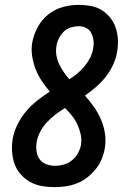

<svg xmlns="http://www.w3.org/2000/svg" viewBox="-20 -763 540 791"><path d="M205 8Q178 8 152.5 3.5Q127 -1 105 -13Q83 -25 66 -44Q49 -63 40.5 -86.5Q32 -110 30 -136Q28 -162 32 -189Q37 -219 51 -248Q65 -277 85.5 -302Q106 -327 132 -347.5Q158 -368 185 -386Q167 -407 152 -429.5Q137 -452 127 -477.5Q117 -503 112.5 -531.5Q108 -560 113 -589Q119 -621 135.5 -651.5Q152 -682 179 -703.5Q206 -725 239 -734Q272 -743 304 -743Q329 -743 353.5 -738.5Q378 -734 398 -722Q418 -710 433 -691.5Q448 -673 456 -650.5Q464 -628 465.5 -603Q467 -578 463 -553Q459 -525 447 -498.5Q435 -472 417 -448.5Q399 -425 376.5 -405.5Q354 -386 330 -369Q349 -348 366 -324Q383 -300 395 -273Q407 -246 412 -215.5Q417 -185 412 -153Q408 -130 399 -108Q390 -86 374.5 -66.5Q359 -47 339.5 -32Q320 -17 297.5 -8Q275 1 251.5 4.5Q228 8 205 8ZM266 -436 267 -437Q284 -448 300 -461.5Q316 -475 329.5 -491.5Q343 -508 352 -526.5Q361 -545 364 -564Q367 -581 365 -597Q363 -613 356 -627Q349 -641 334.5 -648Q320 -655 304 -655Q288 -655 271.5 -650Q255 -645 243 -633Q231 -621 223 -605.5Q215 -590 213 -575Q209 -554 212.5 -534.5Q216 -515 224 -498Q232 -481 243 -465.5Q254 -450 266 -436ZM205 -80Q224 -80 242.5 -85Q261 -90 276.5 -102.5Q292 -115 301.5 -132.5Q311 -150 314 -168Q317 -190 312 -211.5Q307 -233 298 -252Q289 -271 276 -287Q263 -303 248 -318Q228 -306 209 -291.5Q190 -277 173.5 -259.5Q157 -242 146 -221Q135 -200 131 -178Q128 -159 130.5 -140.5Q133 -122 142.5 -108Q152 -94 169.5 -87Q187 -80 205 -80Z"/></svg>

Font: Iosevka Curly Slab Semibold
Style: Italic
Weight: 600
Italic angle: -9°
Monospace: yes
Designer: Belleve Invis
Foundry: Belleve Invis
Version: Version 22.1.2; ttfautohint (v1.8.4)